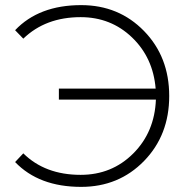

<svg xmlns="http://www.w3.org/2000/svg" viewBox="-20 -725 745 750"><path d="M297 -705Q444 -705 542.5 -604Q641 -503 641 -350Q641 -197 542.5 -96Q444 5 297 5Q132 5 39 -92L71 -126Q156 -42 295 -42Q417 -42 500.5 -125.5Q584 -209 589 -336H210V-379H588Q578 -500 495.5 -579Q413 -658 295 -658Q158 -658 71 -574L39 -607Q132 -705 297 -705Z"/></svg>

Font: mBank Light
Style: Regular
Weight: 300
Designer: Julieta Ulanovsky
Foundry: Julieta Ulanovsky
Version: Version 7.200;PS 007.200;hotconv 1.0.88;makeotf.lib2.5.64775